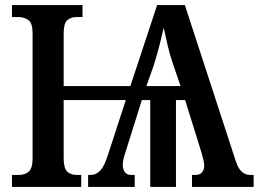

<svg xmlns="http://www.w3.org/2000/svg" viewBox="-20 -734 1016 754"><path d="M27 0V-47H55Q78 -47 93 -60Q108 -73 108 -113V-603Q108 -643 91.5 -655Q75 -667 52 -667H27V-714H304V-667H281Q258 -667 244 -654.5Q230 -642 230 -602V-396H492L597 -714H706L907 -98Q924 -47 963 -47H976V0H734V-47H747Q765 -47 773.5 -57.5Q782 -68 782 -83Q782 -93 779 -105Q776 -117 773 -129L707 -341H671V0H570V-341H537L473 -137Q468 -123 465 -109.5Q462 -96 462 -87Q462 -70 470 -58.5Q478 -47 494 -47H509V0H326V-47H335Q358 -47 374 -64.5Q390 -82 403 -123L474 -341H230V-113Q230 -73 244 -60Q258 -47 281 -47H299V0ZM555 -396H689L660 -481Q647 -518 638.5 -555Q630 -592 623 -625Q616 -594 606.5 -557Q597 -520 584 -478Z"/></svg>

Font: Noto Serif Condensed SemiBold
Style: Regular
Weight: 600
Width: 3
Designer: Monotype Design Team
Foundry: Monotype Imaging Inc.
Version: Version 2.013